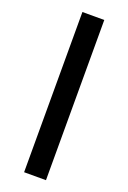

<svg xmlns="http://www.w3.org/2000/svg" viewBox="-166 -709 662 990"><g transform="rotate(20 165.0 -213.5)"><path d="M105 -653H225V226H105Z"/></g></svg>

Font: Podkova ExtraBold
Style: Regular
Weight: 800
Designer: Ilya Yudin
Foundry: Cyreal (www.cyreal.org)
Version: Version 2.103